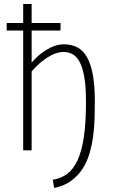

<svg xmlns="http://www.w3.org/2000/svg" viewBox="-20 -747 565 954"><path d="M280.8 -595.2H137.2V-436Q162.1 -464.4 185.3 -481.9Q208.5 -499.5 229 -509.5Q249.5 -519.5 266.6 -523.2Q283.7 -526.9 296.9 -526.9Q335 -526.9 364 -511.7Q393.1 -496.6 412.4 -462.6Q431.6 -428.7 441.4 -374.8Q451.2 -320.8 451.2 -243.2Q451.2 -204.1 450 -159.7Q448.7 -115.2 442.9 -71Q437 -26.9 424.8 15.1Q412.6 57.1 390.1 91.8Q367.7 126.5 333.3 151.6Q298.8 176.8 249 187L242.2 146Q282.7 140.1 313.5 117.4Q344.2 94.7 365.2 49.6Q386.2 4.4 396.7 -66.7Q407.2 -137.7 407.2 -241.2Q407.2 -313 399.4 -360.8Q391.6 -408.7 377 -437Q362.3 -465.3 341.6 -477.1Q320.8 -488.8 294.9 -488.8Q285.2 -488.8 269.8 -485.6Q254.4 -482.4 234.1 -472.2Q213.9 -461.9 189.5 -442.9Q165 -423.8 137.2 -392.1V0H95.2V-595.2H13.2V-632.8H95.2V-727.1H137.2V-632.8H280.8Z"/></svg>

Font: Clear Sans Thin
Style: Regular
Weight: 250
Foundry: Intel Corporation
Version: Version 1.00